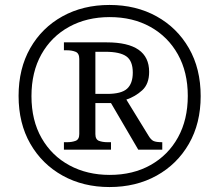

<svg xmlns="http://www.w3.org/2000/svg" viewBox="-20 -745 885 775"><path d="M422 10Q316 10 233 -36Q150 -82 102.5 -164.5Q55 -247 55 -358Q55 -468 102 -550.5Q149 -633 232 -679Q315 -725 422 -725Q529 -725 612 -679Q695 -633 742.5 -550.5Q790 -468 790 -357Q790 -247 742.5 -164.5Q695 -82 612 -36Q529 10 422 10ZM423 -39Q517 -39 588 -79Q659 -119 698.5 -190.5Q738 -262 738 -358Q738 -454 698 -525.5Q658 -597 587 -636.5Q516 -676 423 -676Q330 -676 258.5 -636.5Q187 -597 147 -525.5Q107 -454 107 -357Q107 -259 148 -187.5Q189 -116 260.5 -77.5Q332 -39 423 -39ZM238 -141V-171H251Q270 -171 285 -176.5Q300 -182 300 -204V-507Q300 -530 285 -536Q270 -542 251 -542H238V-574H411Q582 -574 582 -455Q582 -406 554 -380.5Q526 -355 490 -343L579 -198Q589 -181 599.5 -176Q610 -171 635 -171V-141H538L428 -329H365V-204Q365 -182 379.5 -176.5Q394 -171 414 -171H428V-141ZM413 -366Q470 -366 493 -387Q516 -408 516 -452Q516 -499 490 -517.5Q464 -536 405 -536H365V-366Z"/></svg>

Font: Noto Serif Hentaigana
Style: Regular
Weight: 400
Designer: Kazuhiro Yamada
Foundry: nipponia
Version: Version 1.000; ttfautohint (v1.8.4.7-5d5b)